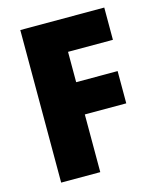

<svg xmlns="http://www.w3.org/2000/svg" viewBox="-108 -791 718 868"><g transform="rotate(-15 250.5 -357.0)"><path d="M253 0H70V-714H463V-563H253V-421H447V-270H253Z"/></g></svg>

Font: Noto Sans Myanmar UI SemiCondensed Black
Style: Regular
Weight: 900
Width: 4
Designer: Monotype Design Team
Foundry: Monotype Imaging Inc.
Version: Version 2.103; ttfautohint (v1.8.4.7-5d5b)